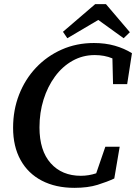

<svg xmlns="http://www.w3.org/2000/svg" viewBox="-20 -887 655 924"><path d="M338 17Q248 17 181.5 -17.5Q115 -52 79 -117Q43 -182 43 -272Q43 -358 72 -432Q101 -506 153.5 -561.5Q206 -617 277 -648.5Q348 -680 432 -680Q487 -680 532.5 -667Q578 -654 615 -631L592 -482H524L521 -606Q502 -614 480.5 -618Q459 -622 436 -622Q378 -622 329 -594.5Q280 -567 244.5 -518.5Q209 -470 189.5 -407.5Q170 -345 170 -274Q170 -162 224 -101.5Q278 -41 369 -41Q407 -41 443 -53L487 -181H556L530 -28Q496 -12 449.5 2.5Q403 17 338 17ZM490 -867 605 -732 575 -703 453 -791 304 -703 283 -734 438 -867Z"/></svg>

Font: Source Serif 4 SmText Semibold
Style: Italic
Weight: 600
Italic angle: -12°
Designer: Frank Grießhammer
Foundry: Adobe
Version: Version 4.005;hotconv 1.1.0;makeotfexe 2.6.0